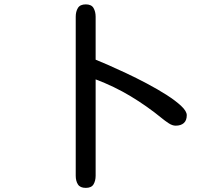

<svg xmlns="http://www.w3.org/2000/svg" viewBox="-20 -827 1040 895"><path d="M379.9 48.8Q353.5 48.8 343.3 32.7Q333 16.6 333 -7.8V-749Q333 -773.4 343.3 -790Q353.5 -806.6 379.9 -806.6Q406.2 -806.6 416 -789.6Q425.8 -772.5 425.8 -749V-548.8Q443.4 -542 481.4 -525.4Q519.5 -508.8 567.4 -486.3Q615.2 -463.9 665 -437.5Q714.8 -411.1 756.8 -384.3Q798.8 -357.4 824.7 -333Q850.6 -308.6 850.6 -290Q850.6 -265.6 836.9 -253.4Q823.2 -241.2 798.8 -241.2Q783.2 -241.2 765.6 -252.9Q748 -264.6 736.3 -274.4Q666 -332 588.9 -378.4Q511.7 -424.8 425.8 -457V-7.8Q425.8 15.6 416 32.2Q406.2 48.8 379.9 48.8Z"/></svg>

Font: Kosugi Maru
Style: Regular
Weight: 400
Designer: MOTOYA
Version: Version 4.002